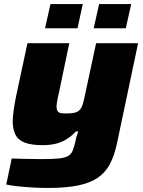

<svg xmlns="http://www.w3.org/2000/svg" viewBox="-20 -724 708 951"><path d="M218 207Q177 207 138 204.5Q99 202 66 198.5Q33 195 11 190L38 61Q62 62 87 62.5Q112 63 138 63.5Q164 64 188 64Q240 64 270 61Q300 58 316 49.5Q332 41 339.5 23Q347 5 354 -25Q356 -37 360 -50.5Q364 -64 368 -73H356Q333 -48 306.5 -32.5Q280 -17 251.5 -11Q223 -5 193 -5Q134 -5 101.5 -18Q69 -31 56 -58Q43 -85 43 -123Q43 -145 48 -180Q53 -215 60 -249L116 -510H323L272 -265Q268 -250 264 -228Q260 -206 260 -197Q260 -182 265 -174Q270 -166 281 -164Q292 -162 309 -162Q335 -162 350.5 -166Q366 -170 375 -180Q384 -190 389.5 -207Q395 -224 400 -249L456 -510H664L559 -12Q546 48 523.5 90Q501 132 462.5 157.5Q424 183 364.5 195Q305 207 218 207ZM444 -584 471 -704H630L603 -584ZM203 -584 230 -704H390L364 -584Z"/></svg>

Font: Saira Expanded ExtraBold
Style: Italic
Weight: 800
Width: 7
Italic angle: -12°
Designer: Hector Gatti with collaboration of the Omnibus-Type team
Foundry: Omnibus-Type
Version: Version 1.101